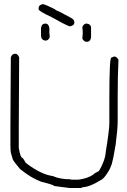

<svg xmlns="http://www.w3.org/2000/svg" viewBox="-20 -940 626 944"><path d="M54.7 -675.8Q66.9 -675.8 74.2 -658.2Q72.3 -429.2 72.3 -308.6V-212.9Q80.6 -164.1 89.8 -164.1Q92.3 -164.1 107.4 -138.7Q180.2 -82.5 240.2 -74.2Q273.9 -58.6 326.2 -58.6Q326.2 -56.6 334 -56.6H365.2Q411.1 -62.5 439.5 -82Q439.5 -85.9 466.8 -99.6Q497.1 -150.9 500 -193.4Q517.6 -300.8 517.6 -334V-453.1Q517.6 -656.2 527.3 -656.2Q537.1 -662.1 543 -662.1Q552.7 -662.1 562.5 -646.5Q558.6 -568.4 558.6 -464.8V-343.8Q558.6 -306.2 548.8 -230.5Q538.6 -166.5 529.3 -132.8Q520.5 -108.4 515.6 -101.6Q497.1 -69.8 482.4 -58.6Q420.4 -19.5 384.8 -19.5Q384.8 -15.6 375 -15.6H322.3L246.1 -25.4Q246.1 -30.8 181.6 -46.9Q132.8 -64.9 78.1 -109.4Q48.3 -144.5 43 -156.2Q33.2 -187 33.2 -189.5Q31.2 -203.6 31.2 -224.6V-318.4Q31.2 -434.6 33.2 -658.2Q39.6 -675.8 54.7 -675.8ZM203.1 -824.2Q218.8 -824.2 222.7 -802.7V-779.3Q222.7 -771 224.6 -757.8Q218.3 -740.2 203.1 -740.2Q181.6 -743.7 181.6 -765.6V-802.7Q185.1 -824.2 203.1 -824.2ZM406.2 -824.2Q427.7 -820.8 427.7 -802.7V-755.9Q424.3 -734.4 406.2 -734.4Q393.1 -734.4 384.8 -750L386.7 -773.4V-785.2Q386.7 -793.5 384.8 -806.6Q391.1 -824.2 406.2 -824.2ZM191.4 -919.9Q210.9 -914.6 250 -894.5Q250 -891.1 275.4 -880.9L330.1 -851.6Q345.7 -843.3 345.7 -830.1Q345.7 -814.5 324.2 -810.5Q314 -810.5 234.4 -855.5Q169.9 -885.3 169.9 -894.5V-900.4Q169.9 -916 191.4 -919.9Z"/></svg>

Font: CEF Fonts CJK
Style: Regular
Weight: 400
Designer: PartyBoss (派对大魔王)
Version: Release 2.25